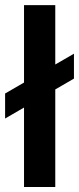

<svg xmlns="http://www.w3.org/2000/svg" viewBox="-36 -748 315 768"><path d="M185.1 -727.5V0H60.1V-727.5ZM-15.6 -273.9V-374L259.8 -533.2V-433.6Z"/></svg>

Font: Inter 24pt SemiBold
Style: Regular
Weight: 600
Designer: Rasmus Andersson
Foundry: rsms
Version: Version 4.001;git-66647c0bb